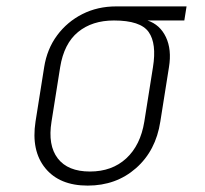

<svg xmlns="http://www.w3.org/2000/svg" viewBox="-20 -570 640 600"><path d="M254 10Q166 10 121.5 -44.5Q77 -99 91 -190L118 -360Q127 -417 158.5 -459.5Q190 -502 237.5 -526Q285 -550 343 -550H563L556 -506H441Q480 -493 498.5 -454Q517 -415 508 -360L481 -190Q467 -99 405 -44.5Q343 10 254 10ZM261 -34Q330 -34 374.5 -75Q419 -116 431 -190L458 -360Q470 -434 444.5 -470Q419 -506 336 -506Q268 -506 224 -470Q180 -434 168 -360L141 -190Q129 -116 160.5 -75Q192 -34 261 -34Z"/></svg>

Font: JetBrains Mono NL Thin
Style: Italic
Weight: 100
Italic angle: -9°
Monospace: yes
Designer: Philipp Nurullin, Konstantin Bulenkov
Foundry: JetBrains
Version: Version 2.305; ttfautohint (v1.8.4.7-5d5b)